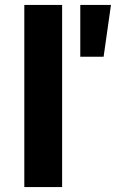

<svg xmlns="http://www.w3.org/2000/svg" viewBox="-20 -762 472 782"><path d="M79 -742H233V0H79ZM307 -742H432L402 -531H307Z"/></svg>

Font: Alexandria SemiBold
Style: Regular
Weight: 600
Designer: Mohamed Gaber
Foundry: Kief Type Foundry
Version: Version 5.100